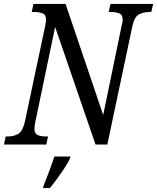

<svg xmlns="http://www.w3.org/2000/svg" viewBox="-38 -734 798 975"><path d="M-18 0 -9 -41H3Q31 -41 53.5 -53.5Q76 -66 88 -114L192 -605Q193 -613 194.5 -621Q196 -629 196 -634Q196 -659 178.5 -666Q161 -673 135 -673H123L132 -714H295L486 -150L580 -605Q582 -612 583.5 -620.5Q585 -629 585 -634Q585 -659 567.5 -666Q550 -673 525 -673H514L523 -714H740L730 -673H718Q690 -673 667 -660.5Q644 -648 634 -600L507 0H447L242 -597L141 -113Q139 -102 138 -93.5Q137 -85 137 -80Q137 -55 153.5 -48Q170 -41 196 -41H206L197 0ZM183 210Q196 178 211.5 136.5Q227 95 238 61H320L318 69Q310 88 291.5 116.5Q273 145 252 173.5Q231 202 215 221H181Z"/></svg>

Font: Noto Serif Condensed
Style: Italic
Weight: 400
Width: 3
Italic angle: -12°
Designer: Monotype Design Team
Foundry: Monotype Imaging Inc.
Version: Version 2.014; ttfautohint (v1.8.4.7-5d5b)